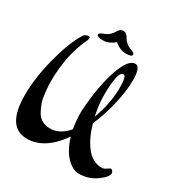

<svg xmlns="http://www.w3.org/2000/svg" viewBox="-215 -1042 1173 1248"><g transform="rotate(30 372.0 -417.5)"><path d="M511 -562Q510 -566 510 -590Q508 -648 487 -648Q466 -648 456 -598.5Q446 -549 446 -472Q446 -395 464 -316Q511 -442 511 -562ZM347 -808Q306 -772 260.5 -772Q215 -772 215 -790Q215 -801 241.5 -810.5Q268 -820 284 -834.5Q300 -849 306 -861.5Q312 -874 322 -883Q332 -892 347 -892Q362 -892 372 -883Q382 -874 388 -861.5Q394 -849 410 -834.5Q426 -820 452.5 -810.5Q479 -801 479 -790Q479 -772 433.5 -772Q388 -772 347 -808ZM176 -725Q102 -574 102 -371Q102 -341 107 -293Q112 -245 122 -217Q132 -189 147 -162Q179 -104 250.5 -104Q322 -104 382 -174Q371 -234 371 -303Q383 -494 425.5 -620Q468 -746 522 -746Q561 -746 561 -644Q561 -570 538.5 -469Q516 -368 475 -273Q502 -176 550.5 -113.5Q599 -51 668 -51Q686 -51 702 -63.5Q718 -76 725 -76Q732 -76 738 -68Q744 -60 744 -52Q744 -24 687.5 16.5Q631 57 559 57Q511 57 465 8.5Q419 -40 394 -126Q285 29 153 29Q0 29 0 -211Q0 -341 40 -494.5Q80 -648 131 -729Q144 -750 170 -750Q179 -750 179 -740Q179 -734 176 -725Z"/></g></svg>

Font: Dr Sugiyama
Style: Regular
Weight: 400
Designer: Alejandro Paul
Foundry: Alejandro Paul
Version: Version 1.000